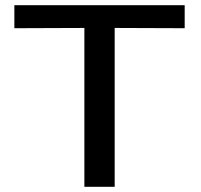

<svg xmlns="http://www.w3.org/2000/svg" viewBox="-20 -715 769 735"><path d="M35 -607V-695H687V-607L419 -608V0H303V-608Z"/></svg>

Font: Coval
Style: Medium
Weight: 500
Foundry: Context Ltd
Version: Version 001.000